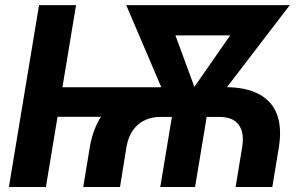

<svg xmlns="http://www.w3.org/2000/svg" viewBox="-20 -748 1209 768"><path d="M313 0 338.9 -157.7Q351.6 -234.4 388.7 -288.3Q425.8 -342.3 487.3 -370.8Q548.8 -399.4 634.8 -399.4H878.9Q965.3 -399.4 1017.6 -370.6Q1069.8 -341.8 1088.9 -287.8Q1107.9 -233.9 1095.2 -157.7L1069.3 0H922.4L948.7 -159.2Q958 -217.8 934.8 -249Q911.6 -280.3 857.4 -280.3H621.6Q567.4 -280.3 531.5 -249Q495.6 -217.8 485.8 -159.2L460 0ZM15.6 0 136.2 -727.5H284.2L163.6 0ZM180.7 -280.8 199.7 -398.9H664.6L645 -280.8ZM621.1 0 677.7 -341.3H816.9L760.3 0ZM678.2 -274.9 484.9 -727.5H637.2L776.9 -347.7L753.4 -274.9ZM718.8 -274.9 723.1 -351.1 984.9 -727.5H1139.2L794.4 -277.3ZM570.8 -606.4 591.3 -727.5H1030.3L1010.3 -606.4Z"/></svg>

Font: Inter 24pt
Style: Bold Italic
Weight: 700
Italic angle: -9.3988°
Version: Version 4.001;git-66647c0bb